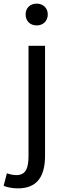

<svg xmlns="http://www.w3.org/2000/svg" viewBox="-64 -795 359 1057"><path d="M35 242C143 242 184 173 184 62V-543H93V62C93 128 80 169 26 169C7 169 -12 164 -26 159L-44 228C-25 236 3 242 35 242ZM138 -655C173 -655 199 -679 199 -716C199 -751 173 -775 138 -775C102 -775 77 -751 77 -716C77 -679 102 -655 138 -655Z"/></svg>

Font: Noto Sans CJK SC
Style: Regular
Weight: 400
Designer: Ryoko NISHIZUKA 西塚涼子 (kana, bopomofo & ideographs); Paul D. Hunt (Latin, Greek & Cyrillic); Sandoll Communications 산돌커뮤니
Foundry: Adobe
Version: Version 2.004;hotconv 1.0.118;makeotfexe 2.5.65603